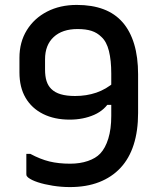

<svg xmlns="http://www.w3.org/2000/svg" viewBox="-20 -740 640 780"><path d="M292 -720Q354 -720 400.5 -702.5Q447 -685 478 -649.5Q509 -614 525 -561Q541 -508 541 -438V-281Q541 -208 523 -152Q505 -96 469.5 -58Q434 -20 382.5 0Q331 20 264 20Q229 20 194.5 14.5Q160 9 134 0.5Q108 -8 94 -19Q91 -22 89 -24.5Q87 -27 87 -33Q87 -37 87 -45Q87 -53 87 -63.5Q87 -74 87 -84.5Q87 -95 87 -103.5Q87 -112 87 -115H103Q144 -93 181 -84Q218 -75 265 -75Q305 -75 337 -86Q369 -97 387 -116Q408 -138 420 -177Q432 -216 432 -269V-441Q432 -495 422.5 -533Q413 -571 392 -590Q375 -607 352 -614.5Q329 -622 295 -622Q233 -622 198 -589.5Q163 -557 163 -499V-458Q163 -430 169 -411Q175 -392 188 -379Q203 -364 227 -357Q251 -350 285 -350Q331 -350 371 -363.5Q411 -377 447 -408V-314H398L429 -334Q407 -293 362.5 -273.5Q318 -254 263 -254Q201 -254 155 -277Q109 -300 84 -342.5Q59 -385 59 -446V-505Q59 -569 89 -617.5Q119 -666 171.5 -693Q224 -720 292 -720Z"/></svg>

Font: Recursive Monospace Medium
Style: Regular
Weight: 500
Version: Version 1.047